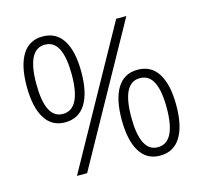

<svg xmlns="http://www.w3.org/2000/svg" viewBox="-106 -841 1023 968"><g transform="rotate(-15 406.0 -357.0)"><path d="M196 -724Q267 -724 303 -666Q339 -608 339 -501Q339 -392 302.5 -334Q266 -276 195 -276Q126 -276 90 -334.5Q54 -393 54 -501Q54 -609 90 -666.5Q126 -724 196 -724ZM631 -714 235 0H182L578 -714ZM196 -681Q104 -681 104 -501Q104 -320 195 -320Q289 -320 289 -501Q289 -589 266.5 -635Q244 -681 196 -681ZM615 -438Q686 -438 722 -380Q758 -322 758 -215Q758 -106 721.5 -48Q685 10 614 10Q545 10 509 -48.5Q473 -107 473 -215Q473 -323 509 -380.5Q545 -438 615 -438ZM615 -394Q523 -394 523 -215Q523 -34 614 -34Q708 -34 708 -215Q708 -303 685.5 -348.5Q663 -394 615 -394Z"/></g></svg>

Font: Noto Sans Arabic UI Lt
Style: Regular
Weight: 300
Designer: Monotype Design Team, Nadine Chahine and Nizar Qandah
Foundry: Monotype Imaging Inc.
Version: Version 2.010; ttfautohint (v1.8.4.7-5d5b)